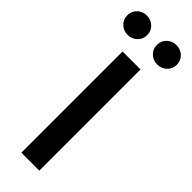

<svg xmlns="http://www.w3.org/2000/svg" viewBox="-363 -960 976 976"><g transform="rotate(45 125.0 -472.0)"><path d="M189.5 -727.5V0H60.5V-727.5ZM231.4 -805.2Q201.2 -805.2 180.7 -825.2Q160.2 -845.2 160.2 -874.5Q160.2 -904.3 180.7 -924.3Q201.2 -944.3 231.4 -944.3Q262.2 -944.3 282.7 -924.3Q303.2 -904.3 303.2 -874.5Q303.2 -845.2 282.7 -825.2Q262.2 -805.2 231.4 -805.2ZM18.6 -805.2Q-11.7 -805.2 -32.2 -825.2Q-52.7 -845.2 -52.7 -874.5Q-52.7 -904.3 -32.2 -924.3Q-11.7 -944.3 18.6 -944.3Q48.8 -944.3 69.6 -924.3Q90.3 -904.3 90.3 -874.5Q90.3 -845.2 69.6 -825.2Q48.8 -805.2 18.6 -805.2Z"/></g></svg>

Font: Inter Display SemiBold
Style: Regular
Weight: 600
Designer: Rasmus Andersson
Foundry: rsms
Version: Version 4.001;git-9221beed3